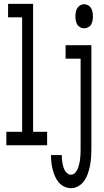

<svg xmlns="http://www.w3.org/2000/svg" viewBox="-20 -755 540 998"><path d="M13 0V-70H95V-665H22V-735H152V-70H225V0ZM418 -608Q407 -608 397 -613Q387 -618 381.5 -627.5Q376 -637 374 -648Q372 -659 372 -670Q372 -681 374 -692Q376 -703 381.5 -712.5Q387 -722 397 -727.5Q407 -733 418 -733Q428 -733 438 -727.5Q448 -722 453.5 -712.5Q459 -703 461 -692Q463 -681 463 -670Q463 -659 461 -648Q459 -637 453.5 -627.5Q448 -618 438 -613Q428 -608 418 -608ZM349 223Q330 223 313 214.5Q296 206 284.5 192Q273 178 265.5 160.5Q258 143 253.5 125Q249 107 247 88.5Q245 70 245 51H301Q301 62 302 72Q303 82 304.5 92Q306 102 309 112Q312 122 317 131Q322 140 330.5 146.5Q339 153 349 153Q362 153 371 143Q380 133 384.5 121Q389 109 392 96.5Q395 84 396.5 71Q398 58 398.5 45.5Q399 33 399 20V-450H321V-520H455V20Q455 41 453.5 62.5Q452 84 448 104.5Q444 125 437.5 145Q431 165 419 183Q407 201 388.5 212Q370 223 349 223Z"/></svg>

Font: Iosevka www.saffi
Style: Regular
Weight: 400
Monospace: yes
Designer: Belleve Invis
Foundry: Belleve Invis
Version: Version 22.0.2; ttfautohint (v1.8.3)